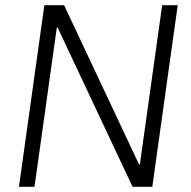

<svg xmlns="http://www.w3.org/2000/svg" viewBox="-20 -720 736 740"><path d="M665 -700 567 0H491L202 -614H199L113 0H53L151 -700H227L516 -86H519L605 -700Z"/></svg>

Font: Pathway Extreme 28pt ExtraLight
Style: Italic
Weight: 250
Italic angle: -8°
Designer: Eduardo Rodriguez Tunni
Foundry: Eduardo Rodriguez Tunni
Version: Version 1.001;gftools[0.9.26]